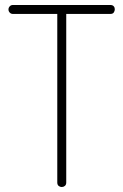

<svg xmlns="http://www.w3.org/2000/svg" viewBox="-20 -751 495 771"><path d="M228 0Q221 0 215.5 -4.5Q210 -9 210 -18V-695H32Q24 -695 19 -700.5Q14 -706 14 -713Q14 -720 19 -725.5Q24 -731 32 -731H423Q432 -731 436.5 -726Q441 -721 441 -714Q441 -707 437 -701Q433 -695 423 -695H246V-18Q246 -9 240.5 -4.5Q235 0 228 0Z"/></svg>

Font: Dosis ExtraLight ExtraLight
Style: Regular
Weight: 250
Version: Version 3.001; ttfautohint (v1.8.2)